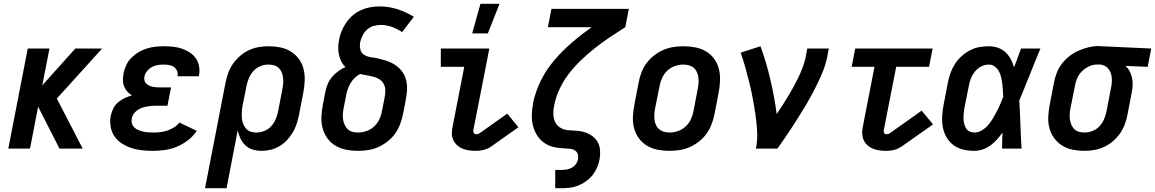

<svg xmlns="http://www.w3.org/2000/svg" viewBox="-20 -787 6118 1017"><path d="M24 0 127 -530H242L204 -335L379 -530H521L281 -265L418 0H295L182 -222L139 0Z M791 12Q761 12 732 9Q703 6 676 -3Q649 -12 625.5 -27Q602 -42 586.5 -64.5Q571 -87 566 -116Q561 -145 567 -175Q571 -194 580 -212.5Q589 -231 605 -244.5Q621 -258 639.5 -267Q658 -276 679 -282Q664 -291 653.5 -303Q643 -315 637 -330.5Q631 -346 631 -364Q631 -382 635 -400Q639 -422 649.5 -443.5Q660 -465 677 -482Q694 -499 714.5 -511Q735 -523 757.5 -530Q780 -537 802.5 -539.5Q825 -542 847 -542Q872 -542 896.5 -539.5Q921 -537 943 -529.5Q965 -522 984.5 -509.5Q1004 -497 1017 -478.5Q1030 -460 1034.5 -436Q1039 -412 1034 -388L1033 -383H920L921 -385Q923 -399 917.5 -412Q912 -425 901 -432.5Q890 -440 875.5 -442.5Q861 -445 847 -445Q831 -445 815.5 -442.5Q800 -440 785 -432Q770 -424 759 -410.5Q748 -397 745 -381Q743 -371 745 -361.5Q747 -352 753.5 -345.5Q760 -339 768 -334.5Q776 -330 785.5 -328Q795 -326 805 -325Q815 -324 825 -324H886L867 -227H806Q794 -227 781.5 -226Q769 -225 756 -222.5Q743 -220 730.5 -215.5Q718 -211 707 -203Q696 -195 688 -183.5Q680 -172 678 -159Q675 -146 679 -133Q683 -120 692 -111.5Q701 -103 713 -98Q725 -93 738 -90Q751 -87 764.5 -86Q778 -85 791 -85Q809 -85 828 -87Q847 -89 865 -95Q883 -101 900.5 -111.5Q918 -122 930 -138L1022 -94Q1004 -66 976 -44.5Q948 -23 917 -10Q886 3 854 7.5Q822 12 791 12Z M1066 210 1175 -351Q1180 -377 1189.5 -402.5Q1199 -428 1215 -450.5Q1231 -473 1252.5 -491.5Q1274 -510 1299 -521.5Q1324 -533 1350 -537.5Q1376 -542 1402 -542Q1434 -542 1464.5 -536Q1495 -530 1520 -514.5Q1545 -499 1562.5 -475.5Q1580 -452 1587.5 -423Q1595 -394 1594 -362Q1593 -330 1587 -299L1564 -179Q1559 -155 1551.5 -131.5Q1544 -108 1531 -86Q1518 -64 1500.5 -45Q1483 -26 1461 -13Q1439 0 1414.5 6Q1390 12 1367 12Q1342 12 1319.5 5.5Q1297 -1 1280.5 -16.5Q1264 -32 1254 -52.5Q1244 -73 1239 -96L1180 210ZM1338 -85Q1359 -85 1380.5 -93.5Q1402 -102 1417 -119Q1432 -136 1440.5 -156Q1449 -176 1453 -197L1476 -317Q1479 -332 1480 -347.5Q1481 -363 1479 -377.5Q1477 -392 1471.5 -405Q1466 -418 1456 -427.5Q1446 -437 1431.5 -441Q1417 -445 1401 -445Q1380 -445 1359 -436.5Q1338 -428 1323 -411.5Q1308 -395 1299 -374.5Q1290 -354 1286 -333L1265 -228Q1262 -212 1261 -195.5Q1260 -179 1261 -163Q1262 -147 1267.5 -132.5Q1273 -118 1282.5 -106.5Q1292 -95 1307 -90Q1322 -85 1338 -85Z M1875 12Q1843 12 1813 6Q1783 0 1757.5 -15Q1732 -30 1714.5 -54Q1697 -78 1689 -107Q1681 -136 1682.5 -168Q1684 -200 1690 -231L1704 -304Q1708 -324 1716.5 -343.5Q1725 -363 1739.5 -380Q1754 -397 1772 -410Q1790 -423 1810 -432Q1796 -445 1788 -461.5Q1780 -478 1775.5 -496.5Q1771 -515 1771.5 -535.5Q1772 -556 1776 -576Q1780 -600 1790 -623.5Q1800 -647 1814.5 -668Q1829 -689 1849 -706Q1869 -723 1892.5 -733.5Q1916 -744 1940.5 -748.5Q1965 -753 1989 -753Q2040 -753 2086 -738Q2132 -723 2172 -698L2110 -617Q2086 -633 2057 -644Q2028 -655 1996 -655Q1978 -655 1959 -649.5Q1940 -644 1925 -631Q1910 -618 1901 -600Q1892 -582 1888 -564Q1884 -543 1889 -524Q1894 -505 1910.5 -495.5Q1927 -486 1947 -483.5Q1967 -481 1986 -476.5Q2005 -472 2023 -466.5Q2041 -461 2058 -452Q2075 -443 2089 -431Q2103 -419 2113.5 -403.5Q2124 -388 2129.5 -369.5Q2135 -351 2136 -331.5Q2137 -312 2134.5 -291.5Q2132 -271 2128 -251L2114 -179Q2108 -152 2098 -126Q2088 -100 2071 -77Q2054 -54 2030.5 -36Q2007 -18 1981.5 -7Q1956 4 1928.5 8Q1901 12 1875 12ZM1875 -85Q1897 -85 1920 -92.5Q1943 -100 1960.5 -116Q1978 -132 1988.5 -153.5Q1999 -175 2003 -197L2017 -269Q2021 -288 2021 -307Q2021 -326 2013 -341.5Q2005 -357 1990.5 -366.5Q1976 -376 1958.5 -380.5Q1941 -385 1923 -388Q1905 -391 1887 -395Q1872 -387 1859 -374.5Q1846 -362 1837.5 -347.5Q1829 -333 1823 -317Q1817 -301 1814 -285L1800 -213Q1797 -198 1796 -182.5Q1795 -167 1797.5 -152.5Q1800 -138 1806 -125Q1812 -112 1822 -102.5Q1832 -93 1846 -89Q1860 -85 1875 -85Z M2500 12Q2482 12 2464 9.5Q2446 7 2430 0.5Q2414 -6 2401.5 -17.5Q2389 -29 2381.5 -44.5Q2374 -60 2373.5 -78Q2373 -96 2377 -114L2439 -433H2315V-530H2572L2487 -96Q2486 -89 2490 -82.5Q2494 -76 2501 -76Q2505 -76 2510 -77Q2515 -78 2520 -81L2667 -185L2726 -113L2579 -9Q2570 -3 2560 1Q2550 5 2540 7.5Q2530 10 2520 11Q2510 12 2500 12Z M2481 -610 2525 -767H2626L2564 -610Z M2921 210V113H2957Q2970 113 2983.5 110.5Q2997 108 3009.5 101Q3022 94 3030.5 82Q3039 70 3042 56Q3044 44 3041 32Q3038 20 3029 12.5Q3020 5 3008 2.5Q2996 0 2983 0Q2951 -1 2921 -6.5Q2891 -12 2867 -27.5Q2843 -43 2827 -67Q2811 -91 2803.5 -119.5Q2796 -148 2797 -179Q2798 -210 2804 -241V-244Q2817 -304 2845.5 -361.5Q2874 -419 2917 -469Q2960 -519 3010 -562Q3060 -605 3114 -643H2882L2901 -740H3311L3292 -643Q3251 -617 3210.5 -590Q3170 -563 3131.5 -532.5Q3093 -502 3057.5 -468Q3022 -434 2992.5 -395.5Q2963 -357 2943 -313.5Q2923 -270 2915 -226Q2910 -202 2911 -179Q2912 -156 2922 -137.5Q2932 -119 2951.5 -108.5Q2971 -98 2994 -97Q3017 -96 3040 -94Q3063 -92 3083.5 -84.5Q3104 -77 3121 -63.5Q3138 -50 3147.5 -31.5Q3157 -13 3158.5 10Q3160 33 3156 56Q3152 78 3143 99.5Q3134 121 3119.5 139.5Q3105 158 3085 172.5Q3065 187 3044 195.5Q3023 204 3001 207Q2979 210 2957 210Z M3525 12Q3493 12 3463 6Q3433 0 3407.5 -15Q3382 -30 3364.5 -54Q3347 -78 3339 -107Q3331 -136 3332.5 -168Q3334 -200 3340 -231L3363 -351Q3368 -378 3378 -404Q3388 -430 3405 -453Q3422 -476 3445.5 -494Q3469 -512 3495 -523Q3521 -534 3547.5 -538Q3574 -542 3601 -542Q3633 -542 3663.5 -536Q3694 -530 3719.5 -515Q3745 -500 3762.5 -476Q3780 -452 3787.5 -423Q3795 -394 3794 -362Q3793 -330 3787 -299L3764 -179Q3758 -152 3748 -126Q3738 -100 3721 -77Q3704 -54 3680.5 -36Q3657 -18 3631.5 -7Q3606 4 3579 8Q3552 12 3525 12ZM3527 -85Q3548 -85 3570.5 -92.5Q3593 -100 3611 -116.5Q3629 -133 3639 -154Q3649 -175 3653 -197L3676 -317Q3679 -332 3680 -347.5Q3681 -363 3679 -378Q3677 -393 3671 -406Q3665 -419 3654.5 -428Q3644 -437 3629.5 -441Q3615 -445 3599 -445Q3578 -445 3555.5 -437.5Q3533 -430 3515.5 -413.5Q3498 -397 3488 -376Q3478 -355 3474 -333L3450 -213Q3447 -198 3446 -182.5Q3445 -167 3447 -152Q3449 -137 3455 -124Q3461 -111 3472 -102Q3483 -93 3497 -89Q3511 -85 3527 -85Z M3984 0Q3993 -45 3990.5 -89.5Q3988 -134 3982 -176.5Q3976 -219 3968 -261.5Q3960 -304 3950 -345.5Q3940 -387 3928.5 -428Q3917 -469 3903 -508L4008 -542Q4024 -499 4037 -455Q4050 -411 4060.5 -366Q4071 -321 4079.5 -275Q4088 -229 4094 -183Q4110 -206 4125 -229.5Q4140 -253 4154.5 -277Q4169 -301 4182.5 -325.5Q4196 -350 4208 -375Q4220 -400 4230 -425.5Q4240 -451 4246 -477L4256 -530H4370L4360 -477Q4353 -445 4340.5 -413.5Q4328 -382 4313.5 -351.5Q4299 -321 4283 -291Q4267 -261 4249.5 -231.5Q4232 -202 4213.5 -173Q4195 -144 4176.5 -115Q4158 -86 4138 -57Q4118 -28 4098 0Z M4674 12Q4655 12 4637 9.5Q4619 7 4603.5 0.5Q4588 -6 4575 -17.5Q4562 -29 4555 -44.5Q4548 -60 4547 -78Q4546 -96 4550 -114L4612 -433H4491L4510 -530H4920L4901 -433H4727L4661 -96Q4660 -89 4663.5 -82.5Q4667 -76 4674 -76Q4679 -76 4684 -77Q4689 -78 4693 -81L4862 -201L4922 -128L4753 -9Q4743 -3 4733.5 1Q4724 5 4714 7.5Q4704 10 4693.5 11Q4683 12 4674 12Z M5142 12Q5112 12 5083 5.5Q5054 -1 5031.5 -17.5Q5009 -34 4994.5 -58.5Q4980 -83 4974.5 -111.5Q4969 -140 4970.5 -170.5Q4972 -201 4978 -231L5001 -351Q5006 -376 5015 -401Q5024 -426 5038.5 -448.5Q5053 -471 5073.5 -489.5Q5094 -508 5118 -520.5Q5142 -533 5167.5 -537.5Q5193 -542 5218 -542Q5243 -542 5266 -534Q5289 -526 5306 -510Q5323 -494 5334 -473.5Q5345 -453 5351 -430Q5361 -455 5370 -480Q5379 -505 5388 -530H5491Q5475 -491 5459 -452Q5443 -413 5428 -374L5427 -373Q5415 -343 5403.5 -313.5Q5392 -284 5379 -255Q5383 -191 5385 -127.5Q5387 -64 5391 0H5288Q5288 -21 5288.5 -42.5Q5289 -64 5290 -85Q5277 -66 5261.5 -48.5Q5246 -31 5226.5 -17Q5207 -3 5185.5 4.5Q5164 12 5142 12ZM5142 -85Q5162 -85 5181.5 -97Q5201 -109 5214.5 -125Q5228 -141 5239 -159.5Q5250 -178 5260 -197Q5270 -216 5278 -235Q5286 -254 5294 -274Q5293 -291 5292 -309Q5291 -327 5289 -344Q5287 -361 5283 -378Q5279 -395 5271 -409.5Q5263 -424 5249.5 -434.5Q5236 -445 5218 -445Q5198 -445 5178.5 -435.5Q5159 -426 5145 -409Q5131 -392 5123 -372.5Q5115 -353 5112 -333L5088 -213Q5086 -199 5084.5 -185Q5083 -171 5083.5 -157.5Q5084 -144 5087.5 -130.5Q5091 -117 5097.5 -106.5Q5104 -96 5116 -90.5Q5128 -85 5142 -85Z M5724 12Q5692 12 5662 6Q5632 0 5607 -15.5Q5582 -31 5564.5 -54.5Q5547 -78 5539 -107Q5531 -136 5532.5 -168Q5534 -200 5540 -231L5563 -351Q5568 -377 5578 -402.5Q5588 -428 5605.5 -450.5Q5623 -473 5645 -490Q5667 -507 5693 -518.5Q5719 -530 5745 -536.5Q5771 -543 5796 -543Q5802 -543 5807 -542.5Q5812 -542 5817 -542L6078 -530L6059 -433L5941 -438Q5955 -426 5963.5 -410Q5972 -394 5976 -376Q5980 -358 5979.5 -338Q5979 -318 5975 -299L5952 -179Q5947 -153 5937.5 -127.5Q5928 -102 5912 -79.5Q5896 -57 5874.5 -38.5Q5853 -20 5827.5 -8.5Q5802 3 5776 7.5Q5750 12 5724 12ZM5725 -85Q5746 -85 5767.5 -93.5Q5789 -102 5804 -118.5Q5819 -135 5828 -155.5Q5837 -176 5841 -197L5864 -317Q5869 -338 5869.5 -359Q5870 -380 5864 -398.5Q5858 -417 5843.5 -430Q5829 -443 5808 -445H5789Q5769 -445 5748.5 -435.5Q5728 -426 5711.5 -410Q5695 -394 5686 -373.5Q5677 -353 5674 -333L5650 -213Q5647 -198 5646 -182.5Q5645 -167 5647.5 -152.5Q5650 -138 5655.5 -125Q5661 -112 5671 -102.5Q5681 -93 5695 -89Q5709 -85 5725 -85Z"/></svg>

Font: Lode Term
Style: Bold Italic
Weight: 700
Italic angle: -11°
Monospace: yes
Designer: Belleve Invis
Foundry: Belleve Invis
Version: Version 29.2.0